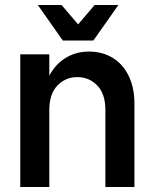

<svg xmlns="http://www.w3.org/2000/svg" viewBox="-20 -747 618 767"><path d="M401 0V-307Q401 -372 368.5 -405.5Q336 -439 289 -439Q242 -439 209.5 -405.5Q177 -372 177 -307H147Q147 -380 171 -432.5Q195 -485 238 -513Q281 -541 335 -541Q389 -541 430 -516Q471 -491 494 -444Q517 -397 517 -333V0ZM61 0V-530H177V0ZM237 -585 358 -727H453L353 -585ZM231 -585 131 -727H226L347 -585Z"/></svg>

Font: Radio Canada Big Medium
Style: Regular
Weight: 500
Designer: Étienne Aubert Bonn
Foundry: Coppers and Brasses
Version: Version 1.001